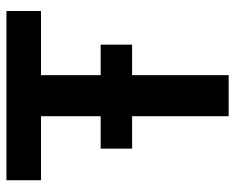

<svg xmlns="http://www.w3.org/2000/svg" viewBox="-88 -652 740 605"><g transform="rotate(-90 282.5 -350.0)"><path d="M347.7 -591.3V-403.3H443.8V-304.2H347.7V0H218.3V-304.2H116.2V-403.3H218.3V-591.3H16.6V-700.2H549.8V-591.3Z"/></g></svg>

Font: Selawik Semibold
Style: Regular
Weight: 600
Designer: Aaron Bell
Foundry: Microsoft Corporation
Version: Version 1.01